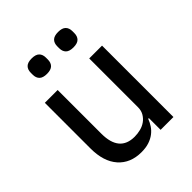

<svg xmlns="http://www.w3.org/2000/svg" viewBox="-205 -850 985 985"><g transform="rotate(-45 287.0 -357.5)"><path d="M399 -85H394Q387 -66 375.5 -48.5Q364 -31 346.5 -17.5Q329 -4 305 4Q281 12 249 12Q169 12 123 -40Q77 -92 77 -187V-518H170V-201Q170 -69 280 -69Q302 -69 323.5 -74.5Q345 -80 361.5 -92Q378 -104 388.5 -122Q399 -140 399 -164V-518H492V0H399ZM190 -615Q161 -615 148 -628Q135 -641 135 -664V-678Q135 -701 148 -714Q161 -727 190 -727Q219 -727 232 -714Q245 -701 245 -678V-664Q245 -641 232 -628Q219 -615 190 -615ZM382 -615Q353 -615 340 -628Q327 -641 327 -664V-678Q327 -701 340 -714Q353 -727 382 -727Q411 -727 424 -714Q437 -701 437 -678V-664Q437 -641 424 -628Q411 -615 382 -615Z"/></g></svg>

Font: IBM Plex Sans Thai Looped Text
Style: Regular
Weight: 450
Designer: Mike Abbink, Paul van der Laan, Pieter van Rosmalen, Ben Mitchell, Mark Frömberg
Foundry: Bold Monday
Version: Version 1.1